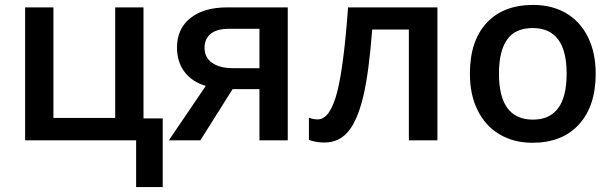

<svg xmlns="http://www.w3.org/2000/svg" viewBox="-20 -570 2490 780"><path d="M448 -540V-91H197V-540H82V0H533V190H641V-89H563V-540Z M1034 -208V0H1149V-540H903Q808 -540 753.5 -496.5Q699 -453 699 -377Q699 -318 730 -277.5Q761 -237 816 -221L666 0H794L925 -208ZM909 -453H1034V-293H927Q873 -293 842 -314.5Q811 -336 811 -376Q811 -413 836.5 -433Q862 -453 909 -453Z M1394 -540Q1377 -304 1350 -197Q1321 -85 1271 -85Q1252 -85 1235 -92V-2Q1262 9 1298 9Q1357 9 1394.5 -35.5Q1432 -80 1456 -179Q1479 -277 1492 -450H1641V0H1757V-540Z M2146 -550Q2024 -550 1956.5 -476.5Q1889 -403 1889 -271Q1889 -185 1920 -123Q1951 -59 2009 -24.5Q2067 10 2143 10Q2264 10 2332 -64.5Q2400 -139 2400 -271Q2400 -355 2369 -418.5Q2338 -482 2280.5 -516Q2223 -550 2146 -550ZM2144 -456Q2282 -456 2282 -271Q2282 -84 2145 -84Q2007 -84 2007 -271Q2007 -362 2040 -409Q2073 -456 2144 -456Z"/></svg>

Font: OpenSansMMV
Style: Semibold
Weight: 600
Designer: Steve Matteson
Foundry: Ascender Corporation
Version: Version 6.000